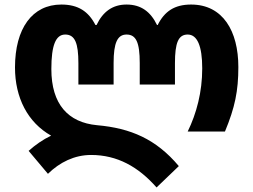

<svg xmlns="http://www.w3.org/2000/svg" viewBox="-20 -579 1115 845"><path d="M669 246 767 152C667 33 555 -15 407 -28C280 -40 206 -120 206 -275C206 -379 225 -427 267 -427C310 -427 325 -389 325 -301V-207H480V-302C480 -391 497 -427 537 -427C579 -427 595 -392 595 -302V-207H750V-301C750 -391 765 -427 806 -427C848 -427 870 -377 870 -278C870 -174 845 -80 806 0H970C1014 -106 1029 -179 1029 -284C1029 -442 961 -559 821 -559C748 -559 704 -529 674 -469H671C643 -527 601 -559 537 -559C476 -559 433 -528 405 -469H400C369 -529 324 -559 250 -559C122 -559 46 -454 46 -282C46 -149 102 -40 205 18C169 35 135 59 106 85L191 186C243 135 308 103 381 103C496 103 589 155 669 246Z"/></svg>

Font: Noto Sans Georgian SemiCondensed Extra
Style: Regular
Weight: 800
Width: 4
Designer: Monotype Design Team
Foundry: Monotype Imaging Inc.
Version: Version 1.901